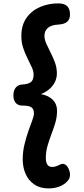

<svg xmlns="http://www.w3.org/2000/svg" viewBox="-20 -909 484 1112"><path d="M318.9 -889.3Q353.3 -889.1 369.4 -872.9Q385.4 -856.8 385.4 -825Q385.4 -797.1 368.6 -782.8Q351.8 -768.4 317.7 -766.7Q275.7 -764.4 256.6 -746.9Q237.4 -729.3 237.4 -702Q237.4 -680.1 248.4 -655.6Q259.4 -631.1 273.4 -603.8Q287.4 -576.6 298.4 -546.7Q309.4 -516.9 309.4 -483.1Q309.4 -458.2 298.7 -435.5Q287.9 -412.8 267.7 -394.4Q247.4 -376 217.2 -364.1Q261.3 -355.8 285.9 -330.7Q310.4 -305.7 310.4 -268.1Q310.4 -231.4 300.4 -198Q290.4 -164.6 277.9 -132Q265.4 -99.4 255.4 -65.1Q245.4 -30.8 245.4 9Q245.4 27.2 253.3 42.6Q261.2 57.9 283.1 57.9Q290.6 57.9 300.8 55.3Q311 52.7 326.4 44.8Q340.9 36.9 352.2 41.4Q363.6 45.9 370.9 56.9Q378.3 68 381.9 80.6Q385.6 93.2 385.6 102.3Q385.6 118.9 377.4 131.1Q369.2 143.2 359.1 151.3Q340 166.7 314.8 174.5Q289.6 182.3 261 182.3Q213 182.3 179.3 159.7Q145.6 137.1 128.6 98.8Q111.6 60.4 111.6 15Q111.6 -30 121.6 -71.8Q131.6 -113.7 144.1 -149.1Q156.6 -184.4 166.6 -211.1Q176.6 -237.8 176.6 -252Q176.6 -277.2 162 -287.4Q147.4 -297.6 108.1 -297.6Q84.2 -297.6 70.9 -313.4Q57.6 -329.3 57.6 -356Q57.6 -385.6 71.6 -402.1Q85.7 -418.7 110.1 -419.7Q144.7 -421.7 159.6 -434.1Q174.6 -446.4 174.6 -478Q174.6 -496.1 164.1 -519.5Q153.6 -542.9 139.1 -571.4Q124.6 -600 114.1 -632.1Q103.6 -664.2 103.6 -699Q103.6 -763.8 133.7 -805.9Q163.9 -848.1 213.1 -868.9Q262.2 -889.8 318.9 -889.3Z"/></svg>

Font: Playpen Sans Thai
Style: Regular
Weight: 400
Designer: Sirin Gunkloy, Laura Meseguer, Veronika Burian, José Scaglione
Foundry: TypeTogether
Version: Version 2.000